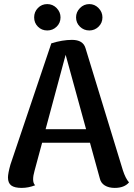

<svg xmlns="http://www.w3.org/2000/svg" viewBox="-20 -906 656 939"><path d="M611 -14Q588 13 541 13Q512 13 492.5 1Q473 -11 468 -34L420 -208H186L149 -71Q142 -47 142 -29Q142 -9 152 0Q119 13 86 13Q51 13 35 1Q19 -11 19 -38Q19 -58 31 -101L231 -694Q285 -711 332 -711Q386 -711 398 -671L581 -73Q594 -33 611 -14ZM401 -274 301 -638 203 -274ZM147 -821Q147 -848 165.5 -867Q184 -886 211 -886Q238 -886 257 -866.5Q276 -847 276 -821Q276 -794 257 -775.5Q238 -757 211 -757Q184 -757 165.5 -775.5Q147 -794 147 -821ZM352 -821Q352 -847 371 -866.5Q390 -886 417 -886Q443 -886 462 -866.5Q481 -847 481 -821Q481 -794 462 -775.5Q443 -757 417 -757Q390 -757 371 -775.5Q352 -794 352 -821Z"/></svg>

Font: Arima Madurai ExtraBold
Style: Regular
Weight: 800
Designer: Joana Correia and Natanael Gama
Foundry: NDISCOVER
Version: Version 1.019